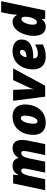

<svg xmlns="http://www.w3.org/2000/svg" viewBox="1233 -2033 810 3316"><g transform="rotate(-90 1638.0 -375.0)"><path d="M386.2 -367.2Q386.2 -413.1 351.1 -413.1Q318.4 -413.1 296.1 -377.7Q273.9 -342.3 257.8 -269L200.2 0H11.2L127.9 -553.2H278.8L271 -461.9H274.9Q305.2 -517.6 342.3 -540.3Q379.4 -563 435.1 -563Q490.7 -563 522.2 -537.6Q553.7 -512.2 566.9 -461.9H570.8Q602.5 -513.7 643.6 -538.3Q684.6 -563 738.8 -563Q807.6 -563 843.3 -521.7Q878.9 -480.5 878.9 -399.9Q878.9 -351.6 868.2 -299.8L807.1 0H618.2L681.2 -308.1Q688 -336.4 688 -373Q688 -392.1 679 -402.6Q669.9 -413.1 653.8 -413.1Q618.7 -413.1 596.2 -377Q573.7 -340.8 558.1 -265.1L503.9 0H314.9L378.9 -308.1Q386.2 -352.1 386.2 -367.2Z M1452.9 -164.8Q1414.1 -81.5 1343.3 -35.9Q1272.5 9.8 1175 9.8Q1077.6 9.8 1022.2 -45.4Q966.8 -100.6 966.8 -203.4Q966.8 -306.2 1005.9 -389.2Q1044.9 -472.2 1115.2 -517.6Q1185.5 -563 1283.2 -563Q1380.9 -563 1436.3 -507.8Q1491.7 -452.6 1491.7 -350.3Q1491.7 -248 1452.9 -164.8ZM1256.8 -420.9Q1216.8 -420.9 1188.2 -353Q1159.7 -285.2 1159.7 -196.8Q1159.7 -131.8 1200.7 -131.8Q1240.2 -131.8 1269.5 -199.7Q1298.8 -267.6 1298.8 -356Q1298.8 -387.7 1287.6 -404.3Q1276.4 -420.9 1256.8 -420.9Z M1555.7 -553.2H1743.7L1756.8 -258.8Q1756.8 -224.6 1752.9 -201.2H1756.8Q1757.8 -208 1765.6 -231.9Q1773.4 -255.9 1783.2 -275.9L1912.6 -553.2H2114.7L1815.9 0H1626.5Z M2316.4 9.8Q2212.9 9.8 2155.3 -47.9Q2097.7 -105.5 2097.7 -208.3Q2097.7 -311 2138.4 -394Q2179.2 -477.1 2250 -520Q2320.8 -563 2413.8 -563Q2506.8 -563 2560.3 -521.2Q2613.8 -479.5 2613.8 -409.2Q2613.8 -311 2537.4 -258.5Q2460.9 -206.1 2316.4 -206.1H2287.6V-198.2Q2287.6 -126 2367.7 -126Q2405.8 -126 2442.9 -137.2Q2480 -148.4 2527.8 -173.8V-40Q2471.7 -11.7 2425.5 -1Q2379.4 9.8 2316.4 9.8ZM2320.8 -324.2Q2373.5 -324.2 2404.1 -344.2Q2434.6 -364.3 2434.6 -397.9Q2434.6 -414.6 2424.3 -424.8Q2414.1 -435.1 2393.6 -435.1Q2363.3 -435.1 2337.4 -400.6Q2311.5 -366.2 2306.6 -324.2Z M2834 9.8Q2756.8 9.8 2716.8 -44.4Q2676.8 -98.6 2676.8 -201.2Q2676.8 -287.6 2711.4 -377.9Q2746.1 -468.3 2800.8 -515.6Q2855.5 -563 2921.9 -563Q2959 -563 2983.4 -547.9Q3008.8 -533.2 3037.6 -488.8H3041.5L3042.5 -506.8Q3046.4 -575.2 3054.7 -612.8L3085 -759.8H3275.9L3114.7 0H2963.9L2968.8 -60.1H2964.8Q2937.5 -22.5 2906.7 -6.3Q2876 9.8 2834 9.8ZM2911.6 -142.1Q2936 -142.1 2958 -170.2Q2980 -198.2 2993.4 -246.6Q3006.8 -294.9 3006.8 -340.8Q3006.8 -411.1 2967.8 -411.1Q2943.8 -411.1 2920.7 -382.1Q2897.5 -353 2883.5 -305.7Q2869.6 -258.3 2869.6 -211.9Q2869.6 -142.1 2911.6 -142.1Z"/></g></svg>

Font: Open Sans Hebrew Extra Bold
Style: Italic
Weight: 800
Italic angle: -12°
Foundry: Ascender Corporation, Yanek Iontef
Version: Version 2.001;PS 002.001;hotconv 1.0.70;makeotf.lib2.5.58329